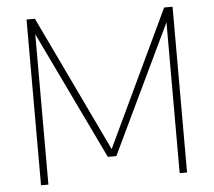

<svg xmlns="http://www.w3.org/2000/svg" viewBox="-52 -797 951 854"><g transform="rotate(-5 423.0 -370.0)"><path d="M97 0V-740H134.5L432 -116H416L711.5 -740H749V0H716V-711H734L442 -100H404L111 -711H130V0Z"/></g></svg>

Font: Encode Sans SC Thin
Style: Regular
Weight: 250
Designer: Multiple Designers
Foundry: Impallari Type
Version: Version 3.002